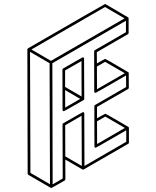

<svg xmlns="http://www.w3.org/2000/svg" viewBox="-20 -854 772 949"><path d="M295.4 -304.2Q293.9 -304.2 292.5 -305.2Q289.1 -307.1 289.1 -311L288.6 -509.3Q288.6 -513.2 291.5 -515.1Q387.2 -570.8 389.2 -570.8Q394.5 -570.8 395.5 -565.4Q396 -564.9 396.5 -365.2Q396.5 -361.8 393.1 -359.4Q297.4 -304.2 295.4 -304.2ZM302.2 -322.3 376.5 -365.2 301.8 -408.7ZM383.3 -377 382.8 -552.2 301.8 -505.9V-424.3ZM233.9 75.2 231.9 74.7 230.5 74.2 120.1 10.3Q117.2 8.3 116.7 4.4L115.2 -609.9Q115.7 -613.3 118.7 -615.2Q497.1 -834 499 -834L502.4 -833Q612.3 -769 613.3 -768.1Q613.8 -768.1 613.8 -767.6L614.7 -766.6V-765.6H615.2V-764.2H615.7V-690.9Q615.7 -687 612.3 -685.1L458.5 -596.2L459 -540.5Q497.6 -563 499.5 -563Q501.5 -563 557.6 -530.3L613.8 -497.1L614.7 -496.6V-496.1L615.7 -495.6L616.2 -493.2L616.7 -419.9Q616.7 -416.5 613.3 -414.1L459.5 -325.7V-269.5Q499 -292 500.5 -292Q502.4 -292 558.3 -259.5Q614.3 -227.1 614.7 -226.6L615.7 -225.6L616.2 -224.6L616.7 -224.1V-223.1Q617.2 -223.1 617.2 -222.7V-149.4Q617.2 -145.5 614.3 -143.6L392.1 -15.6L387.2 -16.6L302.7 -65.4L303.2 32.2Q303.2 34.2 301.8 36.1L299.8 38.1Q235.4 75.2 233.9 75.2ZM460 -142.1 597.2 -221.7 500.5 -277.8 459.5 -254.4ZM459.5 -413.1 596.7 -492.2 499.5 -548.3 459 -524.9ZM227.1 56.6 225.1 -541.5 128.4 -597.7 130.4 0.5ZM231.9 -553.2 595.7 -763.2 499 -819.3 135.3 -609.4ZM384.3 -33.7 383.3 -281.7 302.2 -234.9 302.7 -81.1ZM240.2 57.1 290 28.3 289.1 -238.8Q289.1 -242.7 292.5 -244.6Q388.2 -299.8 390.1 -299.8Q396.5 -299.8 396.5 -293L397.5 -33.7L604 -153.3V-210Q455.1 -124 453.6 -124Q446.8 -124 446.8 -130.9L446.3 -329.1Q446.3 -333 449.7 -335L603.5 -423.8L603 -481Q454.6 -395 452.6 -395Q446.8 -395 445.8 -401.4L445.3 -600.1Q445.3 -604 448.7 -606L602.5 -694.8V-751.5L238.8 -541.5Z"/></svg>

Font: 3D Isometric
Style: Regular
Weight: 400
Designer: GGBotNet
Version: 1.10